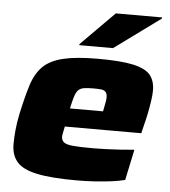

<svg xmlns="http://www.w3.org/2000/svg" viewBox="-52 -765 725 821"><g transform="rotate(5 310.5 -355.0)"><path d="M307 8Q198 8 136.5 -5Q75 -18 50 -47Q25 -76 25 -123Q25 -150 28 -182.5Q31 -215 39 -254Q55 -328 71 -379Q87 -430 117.5 -460.5Q148 -491 204 -504.5Q260 -518 353 -518Q451 -518 504 -506.5Q557 -495 578 -470Q599 -445 599 -403Q599 -384 595 -357.5Q591 -331 585.5 -303.5Q580 -276 574 -254L565 -217H237Q234 -202 231.5 -190.5Q229 -179 229 -171Q230 -156 241 -148Q252 -140 282 -137.5Q312 -135 367 -135Q389 -135 417.5 -136Q446 -137 478.5 -139Q511 -141 542 -144L514 -12Q492 -6 457.5 -1.5Q423 3 384 5.5Q345 8 307 8ZM252 -296H394L397 -311Q400 -327 402 -337.5Q404 -348 404 -357Q404 -372 397.5 -379.5Q391 -387 378.5 -388.5Q366 -390 344 -390Q319 -390 304 -387.5Q289 -385 280 -376Q271 -367 265 -348Q259 -329 252 -296ZM268 -569 269 -574 412 -718H611L610 -713L413 -569Z"/></g></svg>

Font: Saira Expanded ExtraBold
Style: Italic
Weight: 800
Width: 7
Italic angle: -12°
Designer: Hector Gatti with collaboration of the Omnibus-Type team
Foundry: Omnibus-Type
Version: Version 1.101